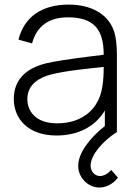

<svg xmlns="http://www.w3.org/2000/svg" viewBox="-20 -575 589 836"><path d="M464.5 165C450 181 432.5 191.5 415.5 191.5C394 191.5 374.5 173 374.5 146C374.5 100 428 38.5 489 0V-336.5C489 -375 485.5 -415.5 474.5 -444.5C448 -514 377.5 -555 278.5 -555C161.5 -555 85 -500.5 60.5 -402.5L119.5 -386C140.5 -463 194 -499.5 276.5 -499.5C389.5 -499.5 431.5 -446 431.5 -336.5C368 -328.5 261 -317 182 -299.5C103.5 -281 40 -235.5 40 -144C40 -59 101.5 15 226 15C319.5 15 395 -23.5 436.5 -94V-26C371.5 25 320.5 90.5 320.5 147.5C320.5 197.5 362.5 241.5 412.5 241.5C441.5 241.5 471 227.5 493.5 198.5ZM229 -38C132 -38 99 -94 99 -143.5C99 -209.5 154 -238 201.5 -250.5C268.5 -267.5 365.5 -276.5 431.5 -283.5C431.5 -259.5 430.5 -224.5 425.5 -197.5C411.5 -101 339 -38 229 -38Z"/></svg>

Font: Hauora Light
Style: Regular
Weight: 300
Designer: Wayne Shih
Foundry: WCYS
Version: Version 1.001;hotconv 1.0.109;makeotfexe 2.5.65596